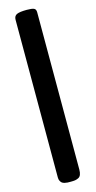

<svg xmlns="http://www.w3.org/2000/svg" viewBox="-134 -835 474 949"><g transform="rotate(-15 102.5 -360.5)"><path d="M45.9 41.5V-765.6Q45.9 -785.2 60.8 -792Q75.7 -798.8 111.8 -798.8Q138.2 -798.8 148.4 -794.2Q158.7 -789.6 158.7 -773.9V30.8Q158.7 46.9 154.5 57.1Q150.4 67.4 141.4 71.5Q132.3 75.7 124.3 76.9Q116.2 78.1 102.1 78.1Q92.3 78.1 86.2 77.9Q80.1 77.6 71.5 75.7Q63 73.7 58.1 69.8Q53.2 65.9 49.6 58.8Q45.9 51.8 45.9 41.5Z"/></g></svg>

Font: Coustard
Style: Regular
Weight: 400
Foundry: vernon adams
Version: Version 1.001